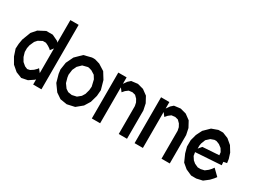

<svg xmlns="http://www.w3.org/2000/svg" viewBox="-52 -1436 2754 2081"><g transform="rotate(30 1324.5 -396.0)"><path d="M381.8 -801.3H485.4V5.4H381.8V-59.1L370.1 -47.9L309.1 -6.8L233.4 8.3L159.7 -21L94.2 -77.1L49.8 -153.8L22 -237.8L25.4 -297.9L35.6 -357.4L76.2 -463.9L127.4 -522.9L214.8 -568.8H295.4L370.1 -533.2L381.8 -518.6ZM348.1 -180.7 381.8 -137.7V-446.3L351.1 -407.2L341.8 -417.5L311 -438.5L275.4 -456.1H236.3L186 -429.2L159.7 -399.4L134.8 -343.3L126.5 -302.2V-254.9L142.1 -201.2L169.4 -153.8L207.5 -121.6L241.7 -107.4L273.9 -114.3L311 -138.7L340.3 -168Z M1017.1 -418 1047.9 -308.1 1042 -233.4 1017.1 -145 973.1 -73.7 897.9 -12.2 803.2 8.8 718.3 -4.9 650.9 -50.8 590.3 -135.3 563 -232.9 556.2 -284.7 569.8 -375.5 613.3 -465.8 691.9 -543 788.6 -567.4H826.2L888.2 -549.3L966.3 -500ZM939 -246.1 942.9 -291.5 923.8 -372.1 897 -415 851.1 -443.8 813.5 -455.1H799.3L738.3 -439.5L693.4 -395.5L668.9 -343.8L660.6 -278.8L665 -247.1L682.1 -186L717.8 -136.2L752 -113.3L800.8 -105.5L857.9 -118.2L900.4 -152.8L923.8 -190.9Z M1540 -428.2 1556.6 -349.1V5.9H1453.1V-343.8L1444.8 -383.3L1425.3 -419.4L1394 -450.7L1356 -460.4L1311.5 -455.1L1278.8 -430.2L1253.4 -400.9L1220.2 -443.8V5.9H1116.2V-568.4H1220.2V-487.3L1251 -530.8L1282.7 -559.1L1362.3 -568.8L1436 -548.8L1500.5 -501.5Z M2075.2 -428.2 2091.8 -349.1V5.9H1988.3V-343.8L1980 -383.3L1960.4 -419.4L1929.2 -450.7L1891.1 -460.4L1846.7 -455.1L1814 -430.2L1788.6 -400.9L1755.4 -443.8V5.9H1651.4V-568.4H1755.4V-487.3L1786.1 -530.8L1817.9 -559.1L1897.5 -568.8L1971.2 -548.8L2035.6 -501.5Z M2517.6 -172.9 2535.6 -197.8 2611.8 -123.5 2590.3 -95.7 2556.2 -59.1 2496.6 -13.2 2421.9 3.9H2365.7L2356 2.9L2282.2 -29.8L2222.2 -80.1L2181.6 -171.9L2161.6 -246.6L2162.1 -326.2L2182.6 -402.8L2218.8 -475.1L2290 -544.9L2367.2 -572.8L2424.8 -573.2L2495.6 -544.9L2557.1 -493.2L2600.1 -423.3L2621.1 -356.4L2627.9 -308.1L2585.9 -299.8L2588.9 -258.8L2267.6 -237.8L2274.9 -193.8L2301.8 -153.3L2331.1 -128.9L2375 -108.9L2412.1 -108.4L2457 -118.7L2493.7 -147ZM2298.3 -404.3 2277.8 -351.6 2272.9 -323.7V-284.7L2308.1 -326.2L2512.7 -339.8L2508.3 -376L2484.4 -414.6L2448.2 -442.4L2408.2 -458H2383.3L2339.8 -442.4Z"/></g></svg>

Font: Gap Sans
Style: Bold
Weight: 400
Designer: Alexandre Liziard and Etienne Ozeray
Foundry: Interstices.io
Version: Version 1.610